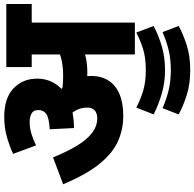

<svg xmlns="http://www.w3.org/2000/svg" viewBox="-26 -646 940 929"><g transform="rotate(-90 444.5 -182.0)"><path d="M799 -499V0H645V-499H584V-622H889V-499ZM344 -632Q434 -632 481 -587Q528 -542 528 -473Q528 -421 500.5 -381Q473 -341 419.5 -318.5Q366 -296 289 -294L283 -412Q338 -415 357 -428.5Q376 -442 376 -467Q376 -491 359 -500Q342 -509 319 -509Q290 -509 261.5 -500.5Q233 -492 205 -478L164 -589Q198 -605 243.5 -618.5Q289 -632 344 -632ZM541 -211Q541 -163 519 -128Q497 -93 453.5 -74.5Q410 -56 348 -56Q283 -56 225.5 -81.5Q168 -107 116.5 -170Q65 -233 17 -347L147 -396Q174 -329 203 -281Q232 -233 265 -207.5Q298 -182 336 -182Q361 -182 374.5 -194.5Q388 -207 388 -230Q388 -268 367.5 -296.5Q347 -325 305 -351L385 -381L457 -374Q473 -362 487 -347Q501 -332 511 -315L521 -296Q531 -277 536 -256Q541 -235 541 -211ZM542 -347Q584 -347 618 -354.5Q652 -362 686 -381V-261Q656 -242 624.5 -236Q593 -230 559 -230Q538 -230 517.5 -231.5Q497 -233 479.5 -236Q462 -239 448 -241L436 -343L451 -356Q469 -352 490.5 -349.5Q512 -347 542 -347ZM569 146Q511 146 458 131Q405 116 355 91L388 7Q426 27 468.5 40Q511 53 569 53Q629 53 670.5 40Q712 27 751 7L783 91Q732 117 680.5 131.5Q629 146 569 146ZM569 268Q502 268 448.5 251Q395 234 355 212L385 134Q429 153 472 163.5Q515 174 569 174Q623 174 666 163.5Q709 153 753 134L783 212Q745 233 691.5 250.5Q638 268 569 268Z"/></g></svg>

Font: Noto Sans Devanagari ExtraBold
Style: Regular
Weight: 800
Version: Version 2.003